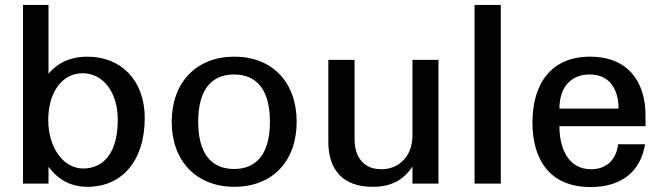

<svg xmlns="http://www.w3.org/2000/svg" viewBox="-20 -742 2684 776"><path d="M175 -257C175 -369 231 -446 314 -446C394 -446 456 -373 456 -258C456 -130 403 -61 316 -61C236 -61 175 -146 175 -257ZM176 -68C217 -13 269 13 334 13C472 13 565 -91 565 -265C565 -417 470 -513 333 -513C268 -513 216 -491 176 -444V-722H73V0H176Z M674 -250C674 -91 774 13 927 13C1081 13 1179 -90 1179 -250C1179 -409 1081 -513 927 -513C774 -513 674 -409 674 -250ZM781 -250C781 -377 833 -441 926 -441C1019 -441 1071 -377 1071 -250C1071 -123 1019 -59 926 -59C833 -59 781 -123 781 -250Z M1752 -500H1647V-194C1647 -114 1596 -58 1521 -58C1454 -58 1413 -102 1413 -181V-500H1307V-169C1307 -52 1369 13 1486 13C1560 13 1610 -13 1647 -69V0H1752Z M1898 0H2004V-722H1898Z M2132 -247C2132 -98 2201 14 2367 14C2494 14 2570 -51 2587 -159H2478C2472 -101 2435 -58 2369 -58C2278 -58 2241 -140 2241 -232H2589V-275C2589 -416 2514 -513 2365 -513C2207 -513 2132 -403 2132 -247ZM2241 -303C2241 -391 2289 -441 2363 -441C2455 -441 2480 -366 2480 -303Z"/></svg>

Font: Perun Medium
Style: Regular
Weight: 500
Foundry: Copyright (c) Stefan Peev, Context Ltd, 2016
Version: Version 1.089